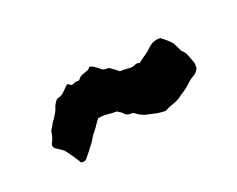

<svg xmlns="http://www.w3.org/2000/svg" viewBox="-43 -537 606 490"><g transform="rotate(-30 259.5 -292.5)"><path d="M469 -271Q470 -264 467 -254Q460 -244 449.5 -240.5Q439 -237 429 -230Q419 -223 409 -219Q399 -215 389 -210Q379 -206 367.5 -204.5Q356 -203 345 -199Q332 -201 318.5 -206.5Q305 -212 293 -217Q286 -221 280.5 -226Q275 -231 270 -236Q264 -237 258.5 -238.5Q253 -240 248 -247Q247 -250 244.5 -252Q242 -254 240 -256Q239 -256 238.5 -257.5Q238 -259 236 -260Q224 -262 212 -265.5Q200 -269 186 -269Q179 -263 172.5 -256Q166 -249 159 -243Q152 -238 146.5 -230.5Q141 -223 133 -217Q126 -210 119.5 -204.5Q113 -199 105 -192Q96 -190 91 -194Q90 -199 87 -205Q84 -211 82 -217Q79 -222 76.5 -228Q74 -234 70 -240Q66 -245 60.5 -250Q55 -255 51 -259Q47 -268 52 -273Q57 -279 60.5 -286.5Q64 -294 66 -301Q72 -307 76.5 -313Q81 -319 87 -324Q92 -329 96.5 -334.5Q101 -340 105 -347Q107 -352 111 -356Q115 -360 118 -363Q122 -365 125.5 -365Q129 -365 132 -366Q140 -369 147 -374.5Q154 -380 161 -384Q167 -378 170 -376Q173 -376 175.5 -376.5Q178 -377 181 -378Q183 -378 186.5 -377.5Q190 -377 192 -377Q194 -379 197.5 -381.5Q201 -384 205 -385Q208 -386 212.5 -386.5Q217 -387 221 -388Q226 -388 232 -394Q240 -391 246 -384Q252 -377 258 -371Q263 -368 268.5 -367.5Q274 -367 278 -362Q282 -358 286 -354Q290 -350 294 -345Q302 -344 308.5 -342.5Q315 -341 322 -339Q329 -338 335.5 -340Q342 -342 348 -338Q359 -344 369.5 -348.5Q380 -353 390 -360Q406 -371 425 -367Q432 -360 438 -352.5Q444 -345 448 -338Q450 -331 452 -325Q454 -319 455 -313Q463 -303 465 -292.5Q467 -282 469 -271Z"/></g></svg>

Font: Daruma Drop One
Style: Regular
Weight: 400
Designer: Maniackers Design
Version: Version 1.000